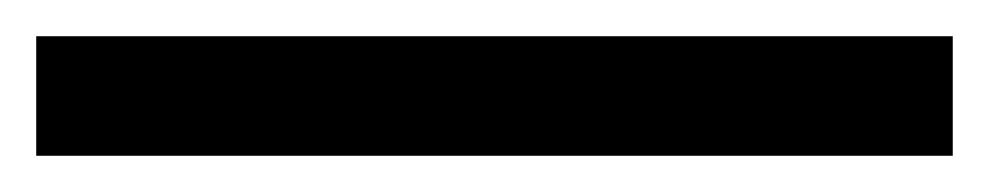

<svg xmlns="http://www.w3.org/2000/svg" viewBox="-23 -846 546 106"><path d="M503 -760H-3V-826H503Z"/></svg>

Font: BC Sans
Style: Regular
Weight: 400
Designer: Monotype Design Team
Province of B.C.
Foundry: Monotype Imaging Inc.
Version: Version 2.000;GOOG;noto-source:20170915:90ef993387c0